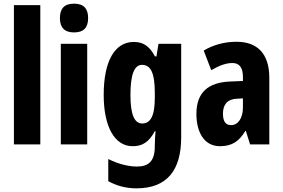

<svg xmlns="http://www.w3.org/2000/svg" viewBox="-20 -788 1544 1048"><path d="M200 0V-760H56V0Z M384 -768C331 -768 307 -741 307 -689C307 -637 333 -611 384 -611C436 -611 461 -637 461 -689C461 -740 438 -768 384 -768ZM456 -549H312V0H456Z M710 -559C605 -559 546 -452 546 -270C546 -99 604 10 704 10C755 10 792 -10 825 -72H829C827 -51 825 -20 825 5V11C825 94 789 121 728 121C686 121 631 110 571 80V201C619 227 668 240 725 240C893 240 969 140 969 -39V-549H845L834 -480H826C793 -541 758 -559 710 -559ZM755 -434C802 -434 825 -392 825 -280V-254C825 -154 801 -114 756 -114C713 -114 692 -165 692 -269C692 -381 713 -434 755 -434Z M1271 -560C1206 -560 1143 -543 1092 -512L1133 -405C1180 -432 1215 -444 1249 -444C1288 -444 1306 -417 1306 -368V-346L1235 -343C1116 -338 1052 -283 1052 -166C1052 -76 1088 10 1181 10C1247 10 1285 -17 1319 -73H1322L1345 0H1450V-363C1450 -496 1384 -560 1271 -560ZM1272 -249 1306 -251V-201C1306 -143 1279 -105 1242 -105C1212 -105 1197 -124 1197 -168C1197 -218 1222 -247 1272 -249Z"/></svg>

Font: Noto Sans Kannada ExtraCondensed ExtraBold
Style: Regular
Weight: 800
Width: 2
Designer: Jelle Bosma - Monotype Design Team
Foundry: Monotype Imaging Inc.
Version: Version 2.005